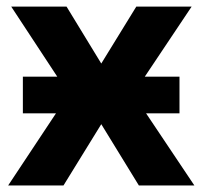

<svg xmlns="http://www.w3.org/2000/svg" viewBox="-20 -566 618 586"><path d="M49.8 -220.2H150.9L4.9 0H173.8L289.1 -187L403.8 0H573.2L425.8 -220.2H527.8V-332H421.9L564.9 -545.9H396L289.1 -372.1L183.1 -545.9H14.2L154.8 -332H49.8Z"/></svg>

Font: Noto Reveo Sans
Style: Bold
Weight: 700
Designer: Monotype Design team
Foundry: Monotype Imaging Inc.
Version: Version 1.04